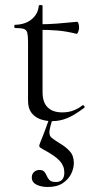

<svg xmlns="http://www.w3.org/2000/svg" viewBox="-20 -472 378 767"><path d="M188 12Q164 12 142 4.5Q120 -3 106 -21Q92 -39 92 -70V-305Q92 -329 89 -341Q86 -353 75 -356.5Q64 -360 41 -360Q37 -360 37 -366.5Q37 -373 41 -373Q81 -374 106.5 -395Q132 -416 135 -449Q135 -452 142.5 -452Q150 -452 150 -449V-104Q150 -63 170.5 -43Q191 -23 229 -23Q255 -23 275.5 -31.5Q296 -40 309 -51Q313 -53 316.5 -48.5Q320 -44 316 -41Q279 -13 249.5 -0.5Q220 12 188 12ZM285 -337Q246 -347 210 -350Q174 -353 133 -353V-375Q173 -375 210 -378Q247 -381 289 -385Q291 -385 293.5 -378Q296 -371 296 -361Q296 -354 292.5 -345Q289 -336 285 -337ZM190 2Q179 37 177.5 53.5Q176 70 186.5 78.5Q197 87 221 102Q242 114 258.5 132Q275 150 275 179Q275 200 264.5 222Q254 244 231 259.5Q208 275 171 275Q144 275 125.5 265.5Q107 256 107 237Q107 223 116 215Q125 207 137 207Q151 207 157 214Q163 221 167 231Q171 241 178.5 248Q186 255 203 255Q237 255 237 217Q237 191 218.5 170.5Q200 150 151 124Q138 117 137 112.5Q136 108 142 94Q150 75 154 64Q158 53 163 40Q168 27 177 1Z"/></svg>

Font: Cormorant Light
Style: Regular
Weight: 400
Version: Version 4.000